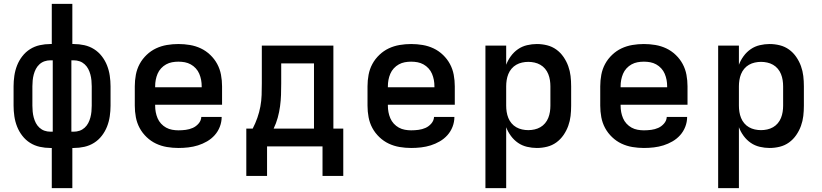

<svg xmlns="http://www.w3.org/2000/svg" viewBox="-20 -755 4240 990"><path d="M247 215V8H240Q212 8 185 2Q158 -4 135 -18.5Q112 -33 95 -55Q78 -77 68 -102.5Q58 -128 54 -155.5Q50 -183 50 -210V-310Q50 -337 54 -364.5Q58 -392 68 -417.5Q78 -443 95 -465Q112 -487 135 -501.5Q158 -516 185 -522Q212 -528 240 -528H247V-735H353V-528H360Q388 -528 415 -522Q442 -516 465 -501.5Q488 -487 505 -465Q522 -443 532 -417.5Q542 -392 546 -364.5Q550 -337 550 -310V-210Q550 -183 546 -155.5Q542 -128 532 -102.5Q522 -77 505 -55Q488 -33 465 -18.5Q442 -4 415 2Q388 8 360 8H353V215ZM240 -76H252V-444H240Q224 -444 209.5 -439Q195 -434 183.5 -423.5Q172 -413 165 -399.5Q158 -386 154 -371Q150 -356 148.5 -340.5Q147 -325 147 -310V-210Q147 -195 148.5 -179.5Q150 -164 154 -149Q158 -134 165 -120.5Q172 -107 183.5 -96.5Q195 -86 209.5 -81Q224 -76 240 -76ZM348 -76H360Q376 -76 390.5 -81Q405 -86 416.5 -96.5Q428 -107 435 -120.5Q442 -134 446 -149Q450 -164 451.5 -179.5Q453 -195 453 -210V-310Q453 -325 451.5 -340.5Q450 -356 446 -371Q442 -386 435 -399.5Q428 -413 416.5 -423.5Q405 -434 390.5 -439Q376 -444 360 -444H348Z M900 8Q870 8 840.5 3Q811 -2 784.5 -14.5Q758 -27 736 -48Q714 -69 700 -95Q686 -121 680.5 -150.5Q675 -180 675 -210V-310Q675 -340 680.5 -369.5Q686 -399 700 -425Q714 -451 736 -472Q758 -493 784.5 -505.5Q811 -518 840.5 -523Q870 -528 900 -528Q930 -528 959.5 -523Q989 -518 1015.5 -505.5Q1042 -493 1064 -472Q1086 -451 1100 -425Q1114 -399 1119.5 -369.5Q1125 -340 1125 -310V-215H780V-210Q780 -193 783 -177Q786 -161 792.5 -145.5Q799 -130 810.5 -117.5Q822 -105 836.5 -97Q851 -89 867.5 -86Q884 -83 900 -83Q919 -83 938 -85.5Q957 -88 974 -95.5Q991 -103 1004 -118Q1017 -133 1018 -152H1123Q1123 -126 1113.5 -101.5Q1104 -77 1087 -58Q1070 -39 1047.5 -26Q1025 -13 1001 -5.5Q977 2 951.5 5Q926 8 900 8ZM780 -305H1020V-310Q1020 -327 1017 -343Q1014 -359 1007.5 -374.5Q1001 -390 989.5 -402.5Q978 -415 963.5 -423Q949 -431 933 -434Q917 -437 900 -437Q883 -437 867 -434Q851 -431 836.5 -423Q822 -415 810.5 -402.5Q799 -390 792.5 -374.5Q786 -359 783 -343Q780 -327 780 -310Z M1250 152V-92H1283Q1297 -119 1307 -147.5Q1317 -176 1322.5 -205.5Q1328 -235 1329 -265Q1330 -295 1330 -325V-520H1699V-92H1750V152H1643V0H1357V152ZM1599 -92V-428H1430V-325Q1430 -295 1429 -265.5Q1428 -236 1424 -206.5Q1420 -177 1412 -148Q1404 -119 1391 -92Z M2100 8Q2070 8 2040.5 3Q2011 -2 1984.5 -14.5Q1958 -27 1936 -48Q1914 -69 1900 -95Q1886 -121 1880.5 -150.5Q1875 -180 1875 -210V-310Q1875 -340 1880.5 -369.5Q1886 -399 1900 -425Q1914 -451 1936 -472Q1958 -493 1984.5 -505.5Q2011 -518 2040.5 -523Q2070 -528 2100 -528Q2130 -528 2159.5 -523Q2189 -518 2215.5 -505.5Q2242 -493 2264 -472Q2286 -451 2300 -425Q2314 -399 2319.5 -369.5Q2325 -340 2325 -310V-215H1980V-210Q1980 -193 1983 -177Q1986 -161 1992.5 -145.5Q1999 -130 2010.5 -117.5Q2022 -105 2036.5 -97Q2051 -89 2067.5 -86Q2084 -83 2100 -83Q2119 -83 2138 -85.5Q2157 -88 2174 -95.5Q2191 -103 2204 -118Q2217 -133 2218 -152H2323Q2323 -126 2313.5 -101.5Q2304 -77 2287 -58Q2270 -39 2247.5 -26Q2225 -13 2201 -5.5Q2177 2 2151.5 5Q2126 8 2100 8ZM1980 -305H2220V-310Q2220 -327 2217 -343Q2214 -359 2207.5 -374.5Q2201 -390 2189.5 -402.5Q2178 -415 2163.5 -423Q2149 -431 2133 -434Q2117 -437 2100 -437Q2083 -437 2067 -434Q2051 -431 2036.5 -423Q2022 -415 2010.5 -402.5Q1999 -390 1992.5 -374.5Q1986 -359 1983 -343Q1980 -327 1980 -310Z M2483 215V-520H2590V-421Q2599 -445 2614.5 -466Q2630 -487 2651 -501.5Q2672 -516 2697.5 -522Q2723 -528 2748 -528Q2775 -528 2801 -521.5Q2827 -515 2848.5 -499.5Q2870 -484 2885.5 -461.5Q2901 -439 2910 -414Q2919 -389 2922 -363Q2925 -337 2925 -310V-210Q2925 -183 2922 -157Q2919 -131 2910 -106Q2901 -81 2885.5 -58.5Q2870 -36 2848.5 -20.5Q2827 -5 2801 1.5Q2775 8 2748 8Q2723 8 2697.5 2Q2672 -4 2651 -18.5Q2630 -33 2614.5 -54Q2599 -75 2590 -99V215ZM2704 -84Q2720 -84 2736 -87.5Q2752 -91 2766 -99Q2780 -107 2790.5 -119.5Q2801 -132 2807 -147Q2813 -162 2815.5 -178Q2818 -194 2818 -210V-310Q2818 -326 2815.5 -342Q2813 -358 2807 -373Q2801 -388 2790.5 -400.5Q2780 -413 2766 -421Q2752 -429 2736 -432.5Q2720 -436 2704 -436Q2688 -436 2672 -432.5Q2656 -429 2642 -421Q2628 -413 2617.5 -400.5Q2607 -388 2601 -373Q2595 -358 2592.5 -342Q2590 -326 2590 -310V-210Q2590 -194 2592.5 -178Q2595 -162 2601 -147Q2607 -132 2617.5 -119.5Q2628 -107 2642 -99Q2656 -91 2672 -87.5Q2688 -84 2704 -84Z M3300 8Q3270 8 3240.5 3Q3211 -2 3184.5 -14.5Q3158 -27 3136 -48Q3114 -69 3100 -95Q3086 -121 3080.5 -150.5Q3075 -180 3075 -210V-310Q3075 -340 3080.5 -369.5Q3086 -399 3100 -425Q3114 -451 3136 -472Q3158 -493 3184.5 -505.5Q3211 -518 3240.5 -523Q3270 -528 3300 -528Q3330 -528 3359.5 -523Q3389 -518 3415.5 -505.5Q3442 -493 3464 -472Q3486 -451 3500 -425Q3514 -399 3519.5 -369.5Q3525 -340 3525 -310V-215H3180V-210Q3180 -193 3183 -177Q3186 -161 3192.5 -145.5Q3199 -130 3210.5 -117.5Q3222 -105 3236.5 -97Q3251 -89 3267.5 -86Q3284 -83 3300 -83Q3319 -83 3338 -85.5Q3357 -88 3374 -95.5Q3391 -103 3404 -118Q3417 -133 3418 -152H3523Q3523 -126 3513.5 -101.5Q3504 -77 3487 -58Q3470 -39 3447.5 -26Q3425 -13 3401 -5.5Q3377 2 3351.5 5Q3326 8 3300 8ZM3180 -305H3420V-310Q3420 -327 3417 -343Q3414 -359 3407.5 -374.5Q3401 -390 3389.5 -402.5Q3378 -415 3363.5 -423Q3349 -431 3333 -434Q3317 -437 3300 -437Q3283 -437 3267 -434Q3251 -431 3236.5 -423Q3222 -415 3210.5 -402.5Q3199 -390 3192.5 -374.5Q3186 -359 3183 -343Q3180 -327 3180 -310Z M3683 215V-520H3790V-421Q3799 -445 3814.5 -466Q3830 -487 3851 -501.5Q3872 -516 3897.5 -522Q3923 -528 3948 -528Q3975 -528 4001 -521.5Q4027 -515 4048.5 -499.5Q4070 -484 4085.5 -461.5Q4101 -439 4110 -414Q4119 -389 4122 -363Q4125 -337 4125 -310V-210Q4125 -183 4122 -157Q4119 -131 4110 -106Q4101 -81 4085.5 -58.5Q4070 -36 4048.5 -20.5Q4027 -5 4001 1.5Q3975 8 3948 8Q3923 8 3897.5 2Q3872 -4 3851 -18.5Q3830 -33 3814.5 -54Q3799 -75 3790 -99V215ZM3904 -84Q3920 -84 3936 -87.5Q3952 -91 3966 -99Q3980 -107 3990.5 -119.5Q4001 -132 4007 -147Q4013 -162 4015.5 -178Q4018 -194 4018 -210V-310Q4018 -326 4015.5 -342Q4013 -358 4007 -373Q4001 -388 3990.5 -400.5Q3980 -413 3966 -421Q3952 -429 3936 -432.5Q3920 -436 3904 -436Q3888 -436 3872 -432.5Q3856 -429 3842 -421Q3828 -413 3817.5 -400.5Q3807 -388 3801 -373Q3795 -358 3792.5 -342Q3790 -326 3790 -310V-210Q3790 -194 3792.5 -178Q3795 -162 3801 -147Q3807 -132 3817.5 -119.5Q3828 -107 3842 -99Q3856 -91 3872 -87.5Q3888 -84 3904 -84Z"/></svg>

Font: Iosevka Semibold Extended
Style: Regular
Weight: 600
Width: 7
Monospace: yes
Designer: Belleve Invis
Foundry: Belleve Invis
Version: Version 32.5.0; ttfautohint (v1.8.4)